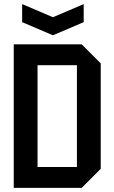

<svg xmlns="http://www.w3.org/2000/svg" viewBox="-20 -916 557 936"><path d="M163 -102H355V-598H163ZM47 0V-700H378L471 -607V-93L378 0ZM388 -896V-808L238 -744L88 -808V-896L238 -832Z"/></svg>

Font: Tektur SemiCondensed Medium
Style: Regular
Weight: 500
Width: 4
Designer: Adam Jagosz
Foundry: Adam Jagosz
Version: Version 1.005;gftools[0.9.30]